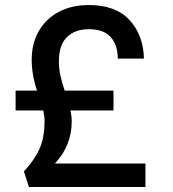

<svg xmlns="http://www.w3.org/2000/svg" viewBox="-20 -741 686 763"><path d="M558 -91V2H95L75 -60Q117 -105 137 -149.5Q157 -194 157 -260Q157 -280 152 -302H42V-381H127Q106 -444 106 -503Q106 -570 135 -619Q164 -668 215 -694.5Q266 -721 333 -721Q440 -721 495 -661Q550 -601 552 -508H448Q448 -562 420 -593.5Q392 -625 333 -625Q279 -625 246.5 -594Q214 -563 214 -497Q214 -468 220 -441Q226 -414 237 -381H431V-302H260Q265 -279 265 -259Q265 -162 198 -91Z"/></svg>

Font: Poppins-tnum Medium
Style: Regular
Weight: 500
Designer: Ninad Kale (Devanagari), Jonny Pinhorn (Latin)
Foundry: Indian Type Foundry
Version: Version 4.004